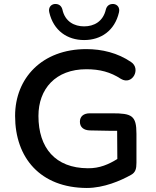

<svg xmlns="http://www.w3.org/2000/svg" viewBox="-20 -924 773 954"><path d="M411 10C496 10 579 -26 631 -55C653 -67 658 -85 658 -115V-259C658 -350 635 -361 537 -361H426C396 -361 377 -346 377 -319C377 -292 396 -277 426 -276C504 -274 548 -274 562 -274L563 -134C521 -108 475 -87 416 -88C255 -89 171 -189 171 -348C171 -482 256 -580 409 -580C476 -580 529 -566 581 -532C638 -498 682 -583 631 -616C565 -661 487 -680 409 -680C188 -680 55 -535 55 -348C55 -139 181 9 411 10ZM398 -725C482 -725 550 -772 571 -862C577 -886 563 -902 545 -904C521 -906 510 -892 506 -877C492 -816 446 -793 398 -793C350 -793 303 -816 290 -877C286 -892 275 -906 251 -904C233 -902 219 -886 225 -862C246 -772 314 -725 398 -725Z"/></svg>

Font: SN Pro Medium
Style: Regular
Weight: 500
Designer: Tobias Whetton
Foundry: Supernotes
Version: Version 1.003;Glyphs 3.3 (3324)